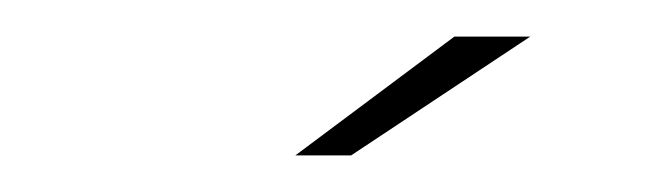

<svg xmlns="http://www.w3.org/2000/svg" viewBox="-20 -697 364 105"><path d="M141.5 -612H172L270 -677H228.5Z"/></svg>

Font: Anybody SemiExpanded ExtraLight
Style: Italic
Weight: 250
Width: 6
Italic angle: -10°
Version: Version 1.113;gftools[0.9.25]